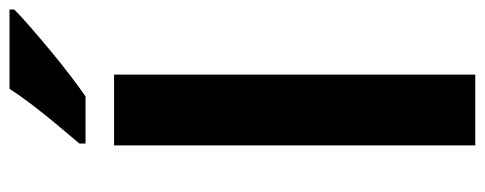

<svg xmlns="http://www.w3.org/2000/svg" viewBox="-328 -692 1020 404"><g transform="rotate(-90 182.0 -490.0)"><path d="M227 0H78V-760H227ZM364 -970Q350 -956 327 -936Q304 -916 277.5 -894Q251 -872 225.5 -852.5Q200 -833 181 -820H82V-833Q98 -852 119.5 -877.5Q141 -903 162 -930.5Q183 -958 197 -980H364Z"/></g></svg>

Font: Noto Sans Javanese
Style: Regular
Weight: 400
Designer: Monotype Design Team
Foundry: Monotype Imaging Inc.
Version: Version 2.004